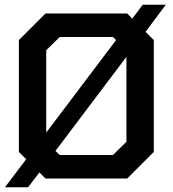

<svg xmlns="http://www.w3.org/2000/svg" viewBox="-20 -757 732 814"><path d="M597 -622 632 -587V-113L519 0H173L147 -26L99 37H1L91 -82L60 -113V-587L173 -700H519L541 -678L585 -737H683ZM176 -195 472 -587 459 -600H233L176 -544ZM516 -516 215 -117 233 -100H459L516 -156Z"/></svg>

Font: Chakra Petch SemiBold
Style: Regular
Weight: 600
Designer: Katatrad Aksorn Co.,Ltd.
Foundry: Cadson Demak Co.,Ltd.
Version: Version 1.000; ttfautohint (v1.6)